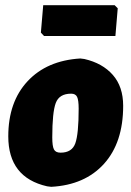

<svg xmlns="http://www.w3.org/2000/svg" viewBox="-20 -710 508 742"><path d="M423 -690 435 -678 426 -571H150L138 -584L147 -690ZM290 -484 306 -482Q376 -466 416 -420.5Q456 -375 456 -301Q456 -159 382 -77Q308 5 178 12L162 10Q12 -24 12 -183Q12 -316 86.5 -396Q161 -476 290 -484ZM255 -348Q209 -348 195.5 -312Q182 -276 182 -179Q182 -145 188.5 -132.5Q195 -120 214 -120Q258 -120 271 -156Q284 -192 284 -290Q284 -323 278 -335.5Q272 -348 255 -348Z"/></svg>

Font: Alegreya Sans SC Black
Style: Italic
Weight: 900
Italic angle: -7°
Designer: Juan Pablo del Peral
Foundry: Huerta Tipografica
Version: Version 2.007